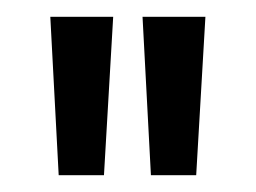

<svg xmlns="http://www.w3.org/2000/svg" viewBox="-20 -720 305 229"><path d="M40 -700H115L104 -511H50ZM150 -700H225L214 -511H160Z"/></svg>

Font: TypoPRO Bebas Neue
Style: Regular
Weight: 400
Designer: Ryoichi Tsunekawa
Foundry: Ryoichi Tsunekawa
Version: Version 001.003